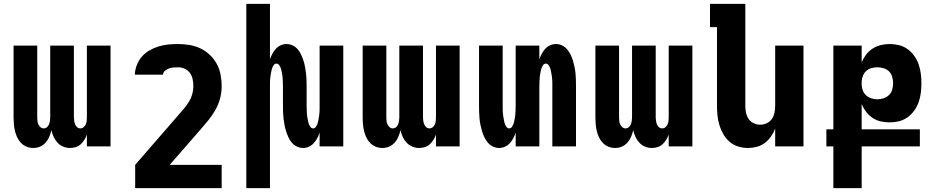

<svg xmlns="http://www.w3.org/2000/svg" viewBox="-20 -755 4840 990"><path d="M152 8Q134 8 117.5 1.5Q101 -5 88.5 -18Q76 -31 68.5 -47Q61 -63 57 -80Q53 -97 51.5 -114.5Q50 -132 50 -150V-520H172V-150Q172 -141 173 -131.5Q174 -122 178 -113.5Q182 -105 189 -99Q196 -93 205 -93Q215 -93 222 -99Q229 -105 232.5 -113.5Q236 -122 237.5 -131.5Q239 -141 239 -150V-520H361V-150Q361 -141 362.5 -131.5Q364 -122 367.5 -113.5Q371 -105 378 -99Q385 -93 395 -93Q404 -93 411 -99Q418 -105 422 -113.5Q426 -122 427 -131.5Q428 -141 428 -150V-520H550V0H428V-61Q423 -47 415 -34Q407 -21 396 -11Q385 -1 370.5 3.5Q356 8 341 8Q323 8 306 1Q289 -6 276.5 -19.5Q264 -33 256.5 -49.5Q249 -66 245 -84Q241 -66 234 -49.5Q227 -33 215 -19.5Q203 -6 186.5 1Q170 8 152 8Z M677 215V95L901 -163Q915 -179 929 -195.5Q943 -212 954 -230Q965 -248 971 -268.5Q977 -289 977 -310Q977 -328 973.5 -346Q970 -364 959.5 -378.5Q949 -393 932.5 -400.5Q916 -408 898 -408Q886 -408 874.5 -407Q863 -406 851.5 -402Q840 -398 830.5 -390Q821 -382 821 -370H675Q676 -395 685.5 -419.5Q695 -444 711.5 -463Q728 -482 750.5 -495Q773 -508 797.5 -515.5Q822 -523 847 -525.5Q872 -528 898 -528Q928 -528 957.5 -523Q987 -518 1013.5 -505.5Q1040 -493 1062 -472Q1084 -451 1098 -425Q1112 -399 1117.5 -369.5Q1123 -340 1123 -310Q1123 -278 1114.5 -246.5Q1106 -215 1090 -187Q1074 -159 1053.5 -134Q1033 -109 1012 -85L855 95H1123V215Z M1250 215V-735H1372V-449Q1377 -464 1384.5 -478Q1392 -492 1402.5 -503.5Q1413 -515 1427.5 -521.5Q1442 -528 1457 -528Q1474 -528 1489.5 -520.5Q1505 -513 1515.5 -500.5Q1526 -488 1533 -472.5Q1540 -457 1545 -441.5Q1550 -426 1553 -409.5Q1556 -393 1558 -376.5Q1560 -360 1560.5 -343.5Q1561 -327 1561 -310V-210Q1561 -202 1561.5 -194Q1562 -186 1562 -178Q1562 -170 1563 -162Q1564 -154 1565.5 -146Q1567 -138 1568.5 -130Q1570 -122 1573 -114.5Q1576 -107 1581 -100Q1586 -93 1595 -93Q1603 -93 1608 -100Q1613 -107 1616 -114.5Q1619 -122 1620.5 -130Q1622 -138 1623.5 -146Q1625 -154 1626 -162Q1627 -170 1627.5 -178Q1628 -186 1628 -194Q1628 -202 1628 -210V-520H1750V0H1628V-71Q1623 -56 1615.5 -42Q1608 -28 1597.5 -16.5Q1587 -5 1572.5 1.5Q1558 8 1543 8Q1526 8 1510.5 0.5Q1495 -7 1484.5 -19.5Q1474 -32 1467 -47.5Q1460 -63 1455 -78.5Q1450 -94 1447 -110.5Q1444 -127 1442 -143.5Q1440 -160 1439.5 -176.5Q1439 -193 1439 -210V-310Q1439 -318 1438.5 -326Q1438 -334 1438 -342Q1438 -350 1437 -358Q1436 -366 1434.5 -374Q1433 -382 1431.5 -390Q1430 -398 1427 -405.5Q1424 -413 1419 -420Q1414 -427 1405 -427Q1397 -427 1392 -420Q1387 -413 1384 -405.5Q1381 -398 1379.5 -390Q1378 -382 1376.5 -374Q1375 -366 1374 -358Q1373 -350 1372.5 -342Q1372 -334 1372 -326Q1372 -318 1372 -310V215Z M1952 8Q1934 8 1917.5 1.5Q1901 -5 1888.5 -18Q1876 -31 1868.5 -47Q1861 -63 1857 -80Q1853 -97 1851.5 -114.5Q1850 -132 1850 -150V-520H1972V-150Q1972 -141 1973 -131.5Q1974 -122 1978 -113.5Q1982 -105 1989 -99Q1996 -93 2005 -93Q2015 -93 2022 -99Q2029 -105 2032.5 -113.5Q2036 -122 2037.5 -131.5Q2039 -141 2039 -150V-520H2161V-150Q2161 -141 2162.5 -131.5Q2164 -122 2167.5 -113.5Q2171 -105 2178 -99Q2185 -93 2195 -93Q2204 -93 2211 -99Q2218 -105 2222 -113.5Q2226 -122 2227 -131.5Q2228 -141 2228 -150V-520H2350V0H2228V-61Q2223 -47 2215 -34Q2207 -21 2196 -11Q2185 -1 2170.5 3.5Q2156 8 2141 8Q2123 8 2106 1Q2089 -6 2076.5 -19.5Q2064 -33 2056.5 -49.5Q2049 -66 2045 -84Q2041 -66 2034 -49.5Q2027 -33 2015 -19.5Q2003 -6 1986.5 1Q1970 8 1952 8Z M2553 8Q2537 8 2521.5 0.5Q2506 -7 2495.5 -19.5Q2485 -32 2477.5 -47.5Q2470 -63 2465.5 -78.5Q2461 -94 2457.5 -110.5Q2454 -127 2452.5 -143.5Q2451 -160 2450.5 -176.5Q2450 -193 2450 -210V-520H2572V-210Q2572 -202 2572 -194Q2572 -186 2572.5 -178Q2573 -170 2574 -162Q2575 -154 2576.5 -146Q2578 -138 2579.5 -130Q2581 -122 2584 -114.5Q2587 -107 2592 -100Q2597 -93 2605 -93Q2614 -93 2619 -100Q2624 -107 2627 -114.5Q2630 -122 2631.5 -130Q2633 -138 2634.5 -146Q2636 -154 2637 -162Q2638 -170 2638 -178Q2638 -186 2638.5 -194Q2639 -202 2639 -210V-520H2761V-449Q2766 -464 2773.5 -478Q2781 -492 2791.5 -503.5Q2802 -515 2816.5 -521.5Q2831 -528 2847 -528Q2863 -528 2878.5 -520.5Q2894 -513 2904.5 -500.5Q2915 -488 2922.5 -472.5Q2930 -457 2934.5 -441.5Q2939 -426 2942.5 -409.5Q2946 -393 2947.5 -376.5Q2949 -360 2949.5 -343.5Q2950 -327 2950 -310V0H2828V-310Q2828 -318 2828 -326Q2828 -334 2827.5 -342Q2827 -350 2826 -358Q2825 -366 2823.5 -374Q2822 -382 2820.5 -390Q2819 -398 2816 -405.5Q2813 -413 2808 -420Q2803 -427 2795 -427Q2786 -427 2781 -420Q2776 -413 2773 -405.5Q2770 -398 2768.5 -390Q2767 -382 2765.5 -374Q2764 -366 2763 -358Q2762 -350 2762 -342Q2762 -334 2761.5 -326Q2761 -318 2761 -310V0H2639V-71Q2634 -56 2626.5 -42Q2619 -28 2608.5 -16.5Q2598 -5 2583.5 1.5Q2569 8 2553 8Z M3152 8Q3134 8 3117.5 1.5Q3101 -5 3088.5 -18Q3076 -31 3068.5 -47Q3061 -63 3057 -80Q3053 -97 3051.5 -114.5Q3050 -132 3050 -150V-520H3172V-150Q3172 -141 3173 -131.5Q3174 -122 3178 -113.5Q3182 -105 3189 -99Q3196 -93 3205 -93Q3215 -93 3222 -99Q3229 -105 3232.5 -113.5Q3236 -122 3237.5 -131.5Q3239 -141 3239 -150V-520H3361V-150Q3361 -141 3362.5 -131.5Q3364 -122 3367.5 -113.5Q3371 -105 3378 -99Q3385 -93 3395 -93Q3404 -93 3411 -99Q3418 -105 3422 -113.5Q3426 -122 3427 -131.5Q3428 -141 3428 -150V-520H3550V0H3428V-61Q3423 -47 3415 -34Q3407 -21 3396 -11Q3385 -1 3370.5 3.5Q3356 8 3341 8Q3323 8 3306 1Q3289 -6 3276.5 -19.5Q3264 -33 3256.5 -49.5Q3249 -66 3245 -84Q3241 -66 3234 -49.5Q3227 -33 3215 -19.5Q3203 -6 3186.5 1Q3170 8 3152 8Z M3836 8Q3811 8 3786.5 0.5Q3762 -7 3742.5 -23.5Q3723 -40 3710 -62.5Q3697 -85 3689.5 -109.5Q3682 -134 3679.5 -159.5Q3677 -185 3677 -210V-615H3641V-735H3823V-210Q3823 -192 3826.5 -174.5Q3830 -157 3839.5 -142.5Q3849 -128 3865.5 -120Q3882 -112 3900 -112Q3918 -112 3934.5 -120Q3951 -128 3960.5 -142.5Q3970 -157 3973.5 -174.5Q3977 -192 3977 -210V-520H4123V0H3977V-92Q3969 -71 3955.5 -51.5Q3942 -32 3923.5 -18Q3905 -4 3882.5 2Q3860 8 3836 8Z M4277 215V0H4241V-88H4277V-520H4423V-434Q4432 -455 4446 -473.5Q4460 -492 4479.5 -504.5Q4499 -517 4521.5 -522.5Q4544 -528 4568 -528Q4592 -528 4616 -522Q4640 -516 4660 -501.5Q4680 -487 4694.5 -466.5Q4709 -446 4717 -422.5Q4725 -399 4728 -374.5Q4731 -350 4731 -326Q4731 -301 4728 -276.5Q4725 -252 4717 -229Q4709 -206 4694.5 -185.5Q4680 -165 4660 -150.5Q4640 -136 4616 -130Q4592 -124 4568 -124Q4544 -124 4521.5 -129Q4499 -134 4479.5 -147Q4460 -160 4446 -178.5Q4432 -197 4423 -218V-88H4723V0H4423V215ZM4504 -243Q4520 -243 4536.5 -248.5Q4553 -254 4564.5 -265.5Q4576 -277 4580.5 -293Q4585 -309 4585 -326Q4585 -342 4580.5 -358.5Q4576 -375 4564.5 -386.5Q4553 -398 4536.5 -403Q4520 -408 4504 -408Q4489 -408 4474 -404Q4459 -400 4447.5 -390Q4436 -380 4430 -365.5Q4424 -351 4423 -336V-316Q4424 -300 4430 -286Q4436 -272 4447.5 -262Q4459 -252 4474 -247.5Q4489 -243 4504 -243Z"/></svg>

Font: Iosevka Heavy Extended
Style: Regular
Weight: 900
Width: 7
Monospace: yes
Designer: Belleve Invis
Foundry: Belleve Invis
Version: Version 32.5.0; ttfautohint (v1.8.4)